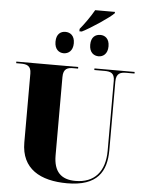

<svg xmlns="http://www.w3.org/2000/svg" viewBox="-67 -1127 904 1190"><g transform="rotate(5 384.5 -532.0)"><path d="M390 -950V-935H405C460 -962 576 -1040 599 -1066V-1074H476C454 -1034 413 -977 390 -950ZM304 -791C333 -791 362 -810 362 -858C362 -907 333 -924 304 -924C276 -924 248 -907 248 -858C248 -810 276 -791 304 -791ZM522 -791C549 -791 578 -810 578 -858C578 -907 549 -924 522 -924C492 -924 464 -907 464 -858C464 -810 492 -791 522 -791ZM396 10C584 10 639 -84 639 -217V-644C639 -697 667 -704 703 -704H753V-714H503V-704H567C603 -704 629 -697 629 -648V-213C629 -82 563 -9 446 -9C356 -9 310 -56 310 -156V-644C310 -697 338 -704 373 -704H402V-714H17V-704H46C81 -704 110 -697 110 -648V-219C110 -55 229 10 396 10Z"/></g></svg>

Font: Noto Serif Display Black
Style: Regular
Weight: 900
Designer: Monotype Design Team
Foundry: Monotype Imaging Inc.
Version: Version 2.009